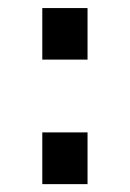

<svg xmlns="http://www.w3.org/2000/svg" viewBox="-20 -468 330 488"><path d="M87.5 -316.5V-447.5H202.5V-316.5ZM87.5 0V-131.5H202.5V0Z"/></svg>

Font: Mohave SemiBold
Style: Regular
Weight: 600
Designer: Gumpita Rahayu
Foundry: Tokotype
Version: Version 2.003